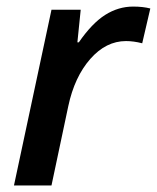

<svg xmlns="http://www.w3.org/2000/svg" viewBox="-20 -570 482 590"><path d="M389.2 -549.8Q419.4 -549.8 441.9 -543.9L417 -437Q390.6 -443.8 367.2 -443.8Q305.7 -443.8 257.3 -388.7Q209 -333.5 189.9 -244.1L138.2 0H22.9L138.2 -540H228L217.8 -439.9H222.2Q262.7 -498.5 303.2 -524.2Q343.8 -549.8 389.2 -549.8Z"/></svg>

Font: f52537652928320   
Style: Italic
Weight: 600
Italic angle: -12°
Foundry: Ascender Corporation
Version: Version 1.10